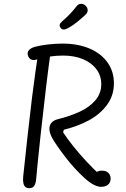

<svg xmlns="http://www.w3.org/2000/svg" viewBox="-20 -970 660 1002"><path d="M253 -248.5Q239.5 -273 238 -293.5Q236.5 -314 247.5 -328Q258.5 -342 280.5 -347.5Q346 -364 396 -387Q446 -410 477.2 -446Q508.5 -482 508.5 -531Q508.5 -574.5 483.5 -608.2Q458.5 -642 413.5 -661Q368.5 -680 310 -680Q275.5 -680 240.5 -675Q205.5 -670 168.5 -658.5Q157.5 -655 148.5 -657.2Q139.5 -659.5 133.5 -666.2Q127.5 -673 125 -683Q121.5 -698 131.5 -708.8Q141.5 -719.5 161.5 -725.5Q189 -733 229.2 -737.8Q269.5 -742.5 306.5 -742.5Q387 -742.5 447.8 -716.5Q508.5 -690.5 541.5 -643.5Q574.5 -596.5 574.5 -535.5Q574.5 -471 538 -422Q501.5 -373 442.8 -341.5Q384 -310 313 -293L309.5 -279Q333.5 -243 363.2 -205.8Q393 -168.5 429.5 -129.2Q466 -90 508.5 -50.5L470.5 -56.5Q476.5 -66.5 486.2 -73Q496 -79.5 512.5 -79.5Q527 -79.5 537 -74Q547 -68.5 552.2 -59Q557.5 -49.5 557.5 -37.5Q557.5 -25.5 551.8 -15.8Q546 -6 534.8 -0.5Q523.5 5 507.5 5Q471 5 418.8 -43Q366.5 -91 319.5 -152.5Q272.5 -214 253 -248.5ZM101 -48.5Q111 -143 123.2 -254.5Q135.5 -366 147 -460Q166.5 -612.5 180 -697Q182.5 -711.5 191 -720Q199.5 -728.5 212 -728.5Q221.5 -728.5 229.2 -723.8Q237 -719 241 -710.8Q245 -702.5 243.5 -693Q226 -574 193 -275.5Q184.5 -197 177.5 -127.8Q170.5 -58.5 168.5 -33.5Q166.5 -12 158.5 0Q150.5 12 133 12Q120.5 12 112.8 5.8Q105 -0.5 102 -14Q99 -27.5 101 -48.5ZM336.5 -824Q360 -837 383.2 -855.8Q406.5 -874.5 426.5 -893.5Q438.5 -905 437.5 -918.2Q436.5 -931.5 426 -941Q420 -947 411.5 -949.2Q403 -951.5 394.2 -948.5Q385.5 -945.5 378 -935.5Q364.5 -917.5 344.5 -896.5Q324.5 -875.5 304.5 -859Q293 -849 291.5 -840.5Q290 -832 297 -824Q303.5 -815.5 313.5 -816Q323.5 -816.5 336.5 -824Z"/></svg>

Font: Monaspace Radon Var
Style: Regular
Weight: 400
Designer: Riley Cran and the Lettermatic Team
Version: Version 1.000 (Monaspace Radon Var)